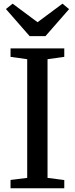

<svg xmlns="http://www.w3.org/2000/svg" viewBox="-20 -1000 398 1020"><path d="M36 -44 124.5 -55V-685.5L36 -698V-743H321.5V-698L232.5 -685.5V-55L321.5 -43.5V0H36ZM11.5 -952 47 -980.5 179.5 -882 312 -980.5 347 -951.5 221.5 -808H137.5Z"/></svg>

Font: Merriweather 12pt
Style: Regular
Weight: 400
Designer: Eben Sorkin
Foundry: Eben Sorkin
Version: Version 2.100